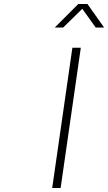

<svg xmlns="http://www.w3.org/2000/svg" viewBox="-20 -937 539 957"><path d="M240.2 0 340.8 -699.2H382.8L282.2 0ZM252.9 -799.8 370.1 -917H416L499 -799.8H457L390.1 -893.1L294.9 -799.8Z"/></svg>

Font: Trueno UltraLight
Style: Italic
Weight: 250
Designer: Julieta Ulanovsky
Foundry: Julieta Ulanovsky
Version: Version 3.001b | FøM Fix